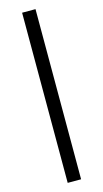

<svg xmlns="http://www.w3.org/2000/svg" viewBox="-146 -887 574 1066"><g transform="rotate(-15 140.5 -354.0)"><path d="M102 -843V135H179V-843Z"/></g></svg>

Font: Spoqa Han Sans Neo Medium
Style: Regular
Weight: 500
Designer: [Spoqa Han Sans Neo] Dong-huui Kim ___ Younghwa Kang ___ Yujin Lee ___ [Noto Sans] Ryoko NISHIZUKA ____ (kana & ideograp
Foundry: Spoqa (http://www.spoqa-han-sans.com)
Version: Version 1.100;hotconv 1.0.109;makeotfexe 2.5.65596